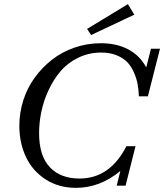

<svg xmlns="http://www.w3.org/2000/svg" viewBox="-20 -883 783 916"><path d="M414.6 -715.8 395.5 -745.1 590.3 -863.3 620.6 -813ZM342.3 13.2Q260.7 13.2 198.5 -26.6Q136.2 -66.4 104.2 -133.3Q72.3 -200.2 72.3 -283.2Q72.3 -345.2 91.1 -404.3Q109.9 -463.4 145.3 -512.2Q180.7 -561 228 -598.1Q275.4 -635.3 335.7 -656Q396 -676.8 461.4 -676.8Q535.6 -676.8 591.1 -647.9Q646.5 -619.1 677.7 -561.5L700.2 -650.4H743.2L685.5 -423.3H642.6Q641.6 -453.6 636.7 -480.7Q631.8 -507.8 619.4 -536.6Q606.9 -565.4 587.9 -585.7Q568.8 -606 536.9 -619.1Q504.9 -632.3 463.4 -632.3Q403.8 -632.3 353.3 -607.7Q302.7 -583 269 -543.5Q235.4 -503.9 211.7 -452.9Q188 -401.9 177.2 -349.9Q166.5 -297.9 166.5 -248Q166.5 -139.2 217.8 -85.2Q269 -31.2 358.9 -31.2Q504.4 -31.2 583 -185.5H626.5L579.1 2.9H536.6L554.2 -67.4Q457 13.2 342.3 13.2Z"/></svg>

Font: Elstob 6pt
Style: Italic
Weight: 400
Italic angle: -20°
Designer: Peter S. Baker
Version: Version 1.015